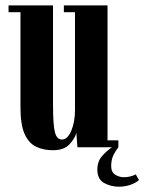

<svg xmlns="http://www.w3.org/2000/svg" viewBox="-20 -543 532 708"><path d="M175.5 11Q140.5 11 113.5 -1.8Q86.5 -14.5 71 -48.5Q55.5 -82.5 55.5 -146.5V-498H11.5V-523H175.5V-159.5Q175.5 -82 182.5 -55.2Q189.5 -28.5 208.5 -28.5Q229 -28.5 242.8 -60.8Q256.5 -93 256.5 -137V-498H215.5V-523H376.5V-25.5H416.5V0Q406.5 12.5 398.2 29.2Q390 46 390 69.5Q390 92 405 101.2Q420 110.5 436 110.5Q449.5 110.5 461.2 107.5Q473 104.5 480.5 100L492.5 121Q480.5 132 460.2 138.8Q440 145.5 418.5 145.5Q389 145.5 364 131.8Q339 118 339 82.5Q339 51.5 357.2 31.5Q375.5 11.5 393 0H265.5L261.5 -53.5Q257 -33.5 236.5 -11.2Q216 11 175.5 11Z"/></svg>

Font: Imbue 50pt
Style: Bold
Weight: 700
Designer: Tyler Finck
Foundry: Etcetera Type Company
Version: Version 1.102; ttfautohint (v1.8.3)